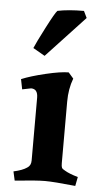

<svg xmlns="http://www.w3.org/2000/svg" viewBox="-51 -718 401 761"><g transform="rotate(5 149.0 -338.0)"><path d="M217 -321V-76Q217 -63 219.5 -58Q222 -53 232 -48Q250 -37 285 -27L278 9Q192 0 157 0Q122 0 37 9L29 -27Q65 -35 82 -47Q97 -56 97 -76V-326Q97 -361 70 -361L35 -354L27 -394Q63 -409 122 -423Q181 -437 213 -437L233 -414Q217 -372 217 -321ZM252 -685 265 -658 112 -494 65 -521Q74 -543 106 -605Q138 -667 147 -676Q190 -685 252 -685Z"/></g></svg>

Font: Buenard
Style: Bold
Weight: 700
Foundry: FontFuror
Version: Version 1.002 2011